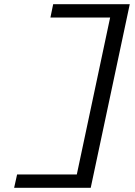

<svg xmlns="http://www.w3.org/2000/svg" viewBox="-20 -690 640 910"><path d="M410 200 595 -670H232L219 -607H502L344 137H61L47 200Z"/></svg>

Font: LT Wave Mono Light
Style: Italic
Weight: 300
Designer: Daniel Lyons
Version: Version 2.5 (Glyphs App)